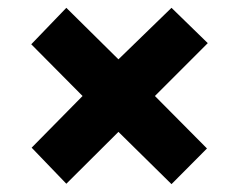

<svg xmlns="http://www.w3.org/2000/svg" viewBox="-20 -596 606 486"><path d="M189 -353 59.1 -483.9 147.9 -576.2 279.8 -445.8 414.1 -576.2 505.9 -486.8 372.1 -353 503.9 -220.2 414.1 -129.9 279.8 -262.2 147.9 -130.9 60.1 -222.2Z"/></svg>

Font: OpenSansExtrabold
Style: Regular
Weight: 800
Foundry: Ascender Corporation
Version: Version 1.10